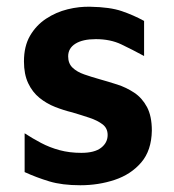

<svg xmlns="http://www.w3.org/2000/svg" viewBox="-20 -534 515 569"><path d="M218 15Q164 15 126 3.5Q88 -8 53 -24V-139Q76 -124 101.5 -110.5Q127 -97 156.5 -89Q186 -81 221 -81Q260 -81 279.5 -96Q299 -111 299 -134Q299 -154 284 -165.5Q269 -177 245 -185Q221 -193 194 -201Q169 -207 143.5 -217Q118 -227 97 -244Q76 -261 63.5 -287.5Q51 -314 51 -352Q51 -397 69 -428Q87 -459 116.5 -478.5Q146 -498 180.5 -506.5Q215 -515 248 -514Q306 -513 341 -501Q376 -489 407 -472V-368Q372 -387 339.5 -402.5Q307 -418 264 -418Q225 -418 203.5 -404.5Q182 -391 182 -367Q182 -346 195 -333.5Q208 -321 229.5 -313.5Q251 -306 276 -299Q301 -292 327.5 -283.5Q354 -275 377.5 -259.5Q401 -244 415.5 -217Q430 -190 430 -147Q429 -88 398.5 -52.5Q368 -17 320 -1Q272 15 218 15Z"/></svg>

Font: Maven Pro SemiBold
Style: Regular
Weight: 600
Designer: Joe Prince
Foundry: Joe Prince
Version: Version 2.103